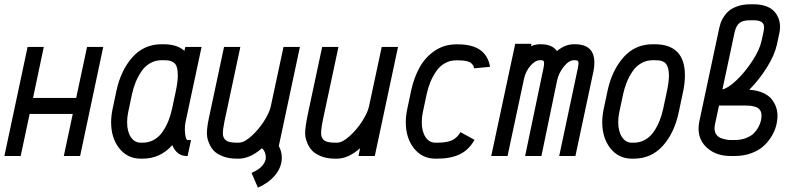

<svg xmlns="http://www.w3.org/2000/svg" viewBox="-23 -715 3644 880"><path d="M71.8 0H-2.9L103.5 -500H177.7L128.4 -266.1H326.2L376 -500H450.2L344.2 0H269.5L310.5 -192.9H112.8Z M792 -370.1Q792 -393.6 787.1 -408.2Q782.2 -422.9 772 -429.2Q761.7 -435.5 752 -437.3Q742.2 -439 726.1 -439H717.3Q688.5 -439 664.6 -425Q640.6 -411.1 624.8 -387.2Q608.9 -363.3 598.6 -337.9Q588.4 -312.5 582 -283.7L564.5 -200.7Q559.6 -176.8 559.6 -154.8Q559.6 -112.3 576.7 -86.7Q593.8 -61 622.1 -61H630.9Q659.7 -61 683.3 -74.7Q707 -88.4 722.9 -112.1Q738.8 -135.7 749 -161.4Q759.3 -187 765.6 -216.3L783.2 -299.3Q792 -341.3 792 -370.1ZM717.3 -512.2H726.1Q789.1 -512.2 822.3 -481.9L826.2 -500H900.9L827.6 -156.7Q824.2 -141.1 824.2 -122.1Q824.2 -102.1 827.9 -87.6Q831.5 -73.2 836.9 -73.2H852.5L836.9 0H832.5Q787.6 0 766.6 -49.8Q711.4 12.2 630.9 12.2H622.1Q561.5 12.2 523.9 -34.9Q486.3 -82 486.3 -154.8Q486.3 -183.6 493.2 -216.3L510.7 -299.3Q531.2 -393.6 584.2 -452.9Q637.2 -512.2 717.3 -512.2Z M1062.5 12.2Q1024.9 12.2 997.3 1Q969.7 -10.3 956.8 -24.2Q943.8 -38.1 935.8 -57.4Q927.7 -76.7 926.8 -85.7Q925.8 -94.7 925.3 -103.5Q925.3 -130.4 934.1 -172.4L1003.9 -500H1078.6L1005.4 -156.7Q998.5 -123 998.5 -103.5Q998.5 -83 1012 -72Q1025.4 -61 1062.5 -61H1071.3Q1095.7 -61 1128.7 -90.6Q1161.6 -120.1 1186.5 -158.9Q1211.4 -197.8 1217.8 -226.1L1276.4 -500H1351.6L1254.9 -45.9Q1268.6 -20 1268.6 7.8Q1268.6 49.3 1240 85.4Q1211.4 121.6 1159.2 145L1129.9 77.6Q1165.5 62 1180.4 43.2Q1195.3 24.4 1195.3 7.8Q1195.3 -20.5 1177.7 -35.6Q1122.6 12.2 1071.3 12.2Z M1512.7 12.2Q1475.6 12.2 1448.2 1Q1420.9 -10.3 1407.5 -24.7Q1394 -39.1 1386.2 -57.9Q1378.4 -76.7 1377 -86.7Q1375.5 -96.7 1375.5 -104.5Q1375.5 -131.8 1388.2 -193.4L1453.6 -500H1528.3L1459.5 -177.7Q1448.7 -127.9 1448.7 -104.5Q1448.7 -83.5 1462.2 -72.3Q1475.6 -61 1512.7 -61H1521.5Q1545.9 -61 1578.9 -90.6Q1611.8 -120.1 1636.7 -158.9Q1661.6 -197.8 1668 -226.1L1726.6 -500H1801.3L1694.8 0H1620.1L1627.4 -35.6Q1572.3 12.2 1521.5 12.2Z M2149.9 -401.9Q2148.4 -409.7 2145.8 -414.8Q2143.1 -419.9 2136 -426Q2128.9 -432.1 2114 -435.3Q2099.1 -438.5 2076.7 -438.5H2067.9Q2039.1 -438.5 2015.1 -424.6Q1991.2 -410.6 1975.3 -387Q1959.5 -363.3 1949.2 -337.9Q1939 -312.5 1932.6 -283.7L1915 -200.7Q1910.2 -177.7 1910.2 -155.3Q1910.2 -113.3 1927 -87.2Q1943.8 -61 1972.7 -61H1981.4Q2025.4 -61 2049.3 -72.5Q2073.2 -84 2087.4 -109.4L2151.9 -74.2Q2126.5 -28.3 2084.7 -8.1Q2043 12.2 1981.4 12.2H1972.7Q1912.1 12.2 1874.5 -34.9Q1836.9 -82 1836.9 -155.3Q1836.9 -183.6 1843.8 -216.3L1861.3 -299.3Q1874.5 -360.4 1900.9 -407.2Q1927.2 -454.1 1970.5 -482.9Q2013.7 -511.7 2067.9 -511.7H2076.7Q2205.6 -511.7 2223.1 -408.7Z M2228.5 0 2338.4 -514.2H2413.1L2410.6 -503.4Q2431.6 -512.2 2451.7 -512.2H2456.5Q2507.8 -512.2 2529.8 -481Q2566.9 -512.2 2607.4 -512.2H2612.3Q2701.2 -512.2 2701.2 -427.7Q2701.2 -407.2 2696.8 -387.2L2614.3 0H2540L2625.5 -402.8Q2628.4 -417.5 2628.4 -425.3Q2628.4 -434.1 2624.8 -436.5Q2621.1 -439 2612.3 -439H2607.4Q2584.5 -439 2560.8 -409.2Q2537.1 -379.4 2530.3 -345.7L2458.5 0H2383.8L2467.8 -402.3Q2470.7 -417 2470.7 -424.8Q2470.7 -433.6 2467.5 -436.3Q2464.4 -439 2456.5 -439H2451.7Q2430.2 -439 2408.2 -413.6Q2386.2 -388.2 2378.9 -354.5L2303.2 0Z M2977.1 -512.2Q3116.2 -512.2 3116.2 -369.6Q3116.2 -329.6 3105.5 -283.7L3087.9 -200.7Q3067.9 -105.5 3014.9 -46.6Q2961.9 12.2 2881.8 12.2H2873Q2812.5 12.2 2774.9 -34.9Q2737.3 -82 2737.3 -155.3Q2737.3 -183.6 2744.1 -216.3L2761.7 -299.3Q2782.2 -393.6 2835.2 -452.9Q2888.2 -512.2 2968.3 -512.2ZM3043 -369.6Q3043 -388.7 3039.1 -402.1Q3035.2 -415.5 3029.5 -422.6Q3023.9 -429.7 3014.2 -433.6Q3004.4 -437.5 2996.8 -438.2Q2989.3 -439 2977.1 -439H2968.3Q2939.5 -439 2915.5 -425Q2891.6 -411.1 2875.7 -387.2Q2859.9 -363.3 2849.6 -337.9Q2839.4 -312.5 2833 -283.7L2815.4 -200.7Q2810.5 -177.7 2810.5 -155.3Q2810.5 -113.8 2827.4 -87.4Q2844.2 -61 2873 -61H2881.8Q2910.6 -61 2934.3 -74.7Q2958 -88.4 2973.9 -112.1Q2989.7 -135.7 3000 -161.4Q3010.3 -187 3016.6 -216.3L3034.2 -299.3Q3043 -340.3 3043 -369.6Z M3479 -590.8Q3479 -622.1 3431.6 -622.1H3416Q3380.9 -622.1 3366 -609.4Q3351.1 -596.7 3344.7 -570.3L3288.1 -305.2Q3314 -310.5 3352.8 -347.4Q3391.6 -384.3 3425 -435.3Q3458.5 -486.3 3467.3 -527.3L3476.6 -569.3Q3479 -583 3479 -590.8ZM3467.3 -185.1Q3467.3 -200.7 3460.2 -210.7Q3453.1 -220.7 3440.2 -224.9Q3427.2 -229 3416.7 -230.2Q3406.2 -231.4 3392.6 -231.4H3272.5L3253.9 -144.5Q3252 -135.3 3252 -126.5Q3252 -108.9 3261.2 -96.9Q3270.5 -85 3285.2 -80.6Q3299.8 -76.2 3308.6 -74.7Q3317.4 -73.2 3325.2 -73.2H3344.2Q3373 -73.2 3395.8 -82Q3418.5 -90.8 3431.4 -103.5Q3444.3 -116.2 3452.9 -132.3Q3461.4 -148.4 3464.4 -161.4Q3467.3 -174.3 3467.3 -185.1ZM3540.5 -185.1Q3540.5 -161.6 3533.9 -137.2Q3527.3 -112.8 3512 -87.9Q3496.6 -63 3474.6 -43.7Q3452.6 -24.4 3418.7 -12.2Q3384.8 0 3344.2 0H3325.2Q3261.7 0 3220.2 -35.2Q3178.7 -70.3 3178.7 -126.5Q3178.7 -141.6 3182.6 -160.2L3273.4 -585.9Q3276.4 -599.1 3280.3 -610.8Q3284.2 -622.6 3294.9 -638.9Q3305.7 -655.3 3320.1 -667Q3334.5 -678.7 3359.4 -687Q3384.3 -695.3 3416 -695.3H3431.6Q3460.4 -695.3 3482.7 -688.2Q3504.9 -681.2 3517.6 -670.2Q3530.3 -659.2 3538.6 -644.8Q3546.9 -630.4 3549.6 -617.2Q3552.2 -604 3552.2 -590.8Q3552.2 -576.7 3549.3 -564.5L3538.1 -511.7Q3527.3 -462.4 3491.9 -405.8Q3456.5 -349.1 3411.1 -303.7Q3447.8 -301.3 3474.6 -289.1Q3501.5 -276.9 3514.9 -259Q3528.3 -241.2 3534.4 -222.9Q3540.5 -204.6 3540.5 -185.1Z"/></svg>

Font: Anka/Coder Narrow
Style: Italic
Weight: 400
Width: 3
Italic angle: -12°
Monospace: yes
Version: Version 001.100